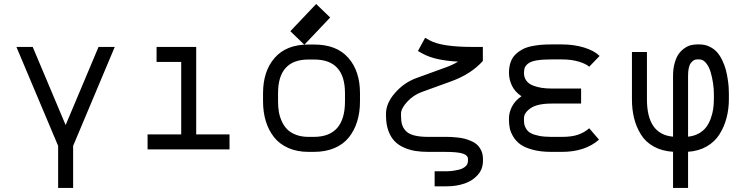

<svg xmlns="http://www.w3.org/2000/svg" viewBox="-20 -729 3641 937"><path d="M263.7 -17.1 60.1 -500H139.6L300.3 -118.7L460.9 -500H540L336.9 -17.1V188H263.7Z M744.1 -500H937.5V-73.2H1100.1V0H700.2V-73.2H864.3V-426.8H744.1Z M1736.8 -274.4V-234.4Q1736.8 -180.7 1723.1 -136.5Q1709.5 -92.3 1682.6 -58.6Q1655.8 -24.9 1612.1 -6.3Q1568.4 12.2 1511.2 12.2H1486.3Q1430.2 12.2 1387 -6.8Q1343.8 -25.9 1317.1 -59.8Q1290.5 -93.8 1277.1 -137.9Q1263.7 -182.1 1263.7 -234.9V-273.9Q1263.7 -381.3 1320.3 -446.5Q1377 -511.7 1485.4 -511.7H1513.2Q1622.6 -511.7 1679.7 -447Q1736.8 -382.3 1736.8 -274.4ZM1513.2 -438.5H1485.4Q1336.9 -438.5 1336.9 -273.9V-234.9Q1336.9 -207.5 1340.8 -183.8Q1344.7 -160.2 1355.2 -137Q1365.7 -113.8 1382.1 -97.4Q1398.4 -81.1 1425 -71Q1451.7 -61 1486.3 -61H1511.2Q1663.6 -61 1663.6 -234.4V-274.4Q1663.6 -438.5 1513.2 -438.5ZM1465.3 -510.7 1397 -576.7 1522.9 -709.5 1591.3 -643.6Z M2263.7 45.9Q2263.7 29.3 2239.3 20.8Q2214.8 12.2 2150.9 12.2H2070.3Q2035.6 12.2 2006.6 7.6Q1977.5 2.9 1950.4 -9.3Q1923.3 -21.5 1904.8 -41Q1886.2 -60.5 1875 -92Q1863.8 -123.5 1863.8 -164.6V-174.3Q1863.8 -225.6 1908.2 -276.1Q1952.6 -326.7 2013.7 -348.6L2157.7 -400.9Q2186.5 -411.1 2215.8 -428.2Q2101.6 -434.1 2041.5 -467.8L2019.5 -480L2054.7 -544.4L2076.7 -532.2Q2134.8 -500 2285.2 -500H2336.4V-431.6Q2280.3 -368.2 2183.1 -332.5L2039.1 -280.3Q1997.1 -265.1 1967 -232.2Q1937 -199.2 1937 -174.3V-164.6Q1937 -138.7 1942.1 -121.3Q1947.3 -104 1960.9 -89.6Q1974.6 -75.2 2001.7 -68.1Q2028.8 -61 2070.3 -61H2150.9Q2167 -61 2177.7 -60.8Q2188.5 -60.5 2209.7 -58.3Q2231 -56.2 2245.8 -52.5Q2260.7 -48.8 2279.3 -40.8Q2297.9 -32.7 2309.3 -21.7Q2320.8 -10.7 2328.9 6.6Q2336.9 23.9 2336.9 45.9V56.6Q2336.9 96.2 2311.5 124.8Q2286.1 153.3 2246.8 166.7Q2207.5 180.2 2160.2 180.2H2101.1V106.9H2160.2Q2170.9 106.9 2183.8 105.5Q2196.8 104 2217 99.6Q2237.3 95.2 2250.5 84.2Q2263.7 73.2 2263.7 56.6Z M2670.4 -439Q2628.4 -439 2601.1 -434.6Q2573.7 -430.2 2560.1 -420.7Q2546.4 -411.1 2541.7 -400.4Q2537.1 -389.6 2537.1 -373Q2537.1 -351.1 2548.6 -335.4Q2560.1 -319.8 2580.6 -311.8Q2601.1 -303.7 2623.5 -300.3Q2646 -296.9 2672.9 -296.9H2815.9V-223.6H2672.9Q2602.5 -223.6 2569.8 -201.2Q2537.1 -178.7 2537.1 -151.9V-143.6Q2537.1 -129.9 2539.3 -119.9Q2541.5 -109.9 2549.3 -98.1Q2557.1 -86.4 2571 -78.9Q2585 -71.3 2610.1 -66.2Q2635.3 -61 2670.4 -61H2722.2Q2771 -61 2801.5 -71.8Q2832 -82.5 2855.5 -103L2903.3 -47.4Q2835 12.2 2722.2 12.2H2670.4Q2618.7 12.2 2579.8 1.7Q2541 -8.8 2519.5 -24.4Q2498 -40 2484.9 -62Q2471.7 -84 2467.8 -103Q2463.9 -122.1 2463.9 -143.6V-151.9Q2463.9 -180.2 2478.8 -209.2Q2493.7 -238.3 2524.9 -259.3Q2492.2 -281.2 2478 -311.8Q2463.9 -342.3 2463.9 -373Q2463.9 -402.3 2471.9 -425.3Q2480 -448.2 2495.4 -463.1Q2510.7 -478 2529.3 -488Q2547.9 -498 2572.5 -503.2Q2597.2 -508.3 2619.9 -510.3Q2642.6 -512.2 2670.4 -512.2H2722.2Q2780.3 -512.2 2829.6 -497.3Q2878.9 -482.4 2906.2 -456.1L2855.5 -403.3Q2840.3 -417.5 2804.7 -428.2Q2769 -439 2722.2 -439Z M3381.3 -439Q3364.3 -439 3351.1 -420.9Q3337.9 -402.8 3337.9 -358.4V-62Q3366.7 -64.9 3389.2 -77.1Q3411.6 -89.4 3425.3 -107.2Q3439 -125 3448 -148.9Q3457 -172.9 3460.4 -196.3Q3463.9 -219.7 3463.9 -246.1V-271Q3463.9 -295.9 3459.7 -323.7Q3455.6 -351.6 3447.8 -377.9Q3439.9 -404.3 3425.5 -421.6Q3411.1 -439 3393.6 -439ZM3264.6 -358.4Q3264.6 -393.6 3272.5 -421.4Q3280.3 -449.2 3292.2 -465.8Q3304.2 -482.4 3320.1 -493.4Q3335.9 -504.4 3351.1 -508.3Q3366.2 -512.2 3381.3 -512.2H3393.6Q3420.4 -512.2 3442.6 -501.5Q3464.8 -490.7 3479.5 -474.1Q3494.1 -457.5 3505.1 -434.3Q3516.1 -411.1 3522 -389.2Q3527.8 -367.2 3531.5 -342.8Q3535.2 -318.4 3536.1 -302Q3537.1 -285.6 3537.1 -271V-246.1Q3537.1 -196.8 3525.6 -153.3Q3514.2 -109.9 3491.2 -73.5Q3468.3 -37.1 3429 -14.4Q3389.6 8.3 3337.9 11.7V188H3264.6V11.7Q3210.4 8.3 3170.4 -13.9Q3130.4 -36.1 3107.9 -72.5Q3085.4 -108.9 3074.7 -151.6Q3064 -194.3 3064 -244.1V-475.1H3137.2V-244.1Q3137.2 -73.2 3264.6 -62Z"/></svg>

Font: Anka/Coder
Style: Regular
Weight: 400
Monospace: yes
Version: Version 001.100